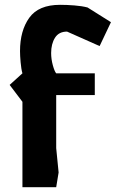

<svg xmlns="http://www.w3.org/2000/svg" viewBox="-20 -776 480 796"><path d="M73 0V-354L20 -424L73 -472Q68 -489 65.5 -517.5Q63 -546 63 -564Q63 -649 101.5 -702.5Q140 -756 229 -756Q257 -756 288.5 -753.5Q320 -751 343 -745L440 -684L393 -585L258 -645Q224 -645 208 -619.5Q192 -594 192 -556Q192 -531 199 -505.5Q206 -480 213 -472H373V-382H213V-162L223 -61L213 0Z"/></svg>

Font: Rowdies Light
Style: Regular
Weight: 300
Designer: Jaikishan Patel
Version: Version 1.000; ttfautohint (v1.8.3)